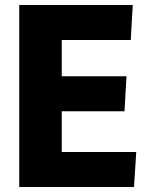

<svg xmlns="http://www.w3.org/2000/svg" viewBox="-20 -748 599 768"><path d="M57 -728H511L503 -588H227V-443H486L478 -303H227V-140H525L516 0H57Z"/></svg>

Font: Murecho
Style: Bold
Weight: 700
Designer: Neil Summerour
Foundry: Positype
Version: Version 1.010; ttfautohint (v1.8.3)